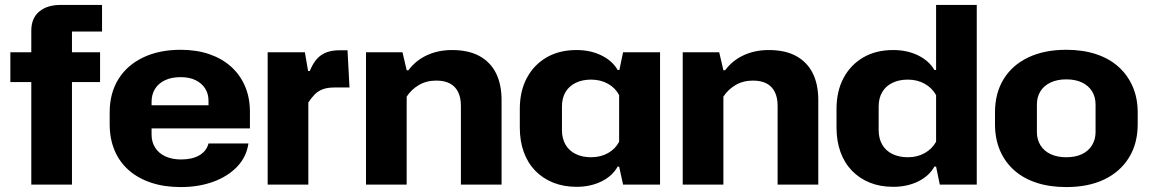

<svg xmlns="http://www.w3.org/2000/svg" viewBox="-20 -749 4663 779"><path d="M107 0V-416H22V-537H107V-625Q107 -675 139 -702Q171 -729 226 -729H394V-621H272V-537H386V-416H272V0Z M713 10Q647 10 594 -7.5Q541 -25 503 -58Q465 -91 445 -138.5Q425 -186 425 -245V-293Q425 -371 460.5 -428Q496 -485 561 -516Q626 -547 713 -547Q777 -547 828.5 -529.5Q880 -512 917 -479Q954 -446 974 -399.5Q994 -353 994 -296V-228H568V-322H839L826 -307V-340Q826 -369 812 -390.5Q798 -412 773 -424Q748 -436 713 -436Q676 -436 649.5 -423.5Q623 -411 609 -388.5Q595 -366 595 -336V-202Q595 -173 609.5 -150Q624 -127 651 -114.5Q678 -102 715 -102Q760 -102 789 -119Q818 -136 826 -167H988Q980 -112 942 -72.5Q904 -33 845 -11.5Q786 10 713 10Z M1066 0V-537H1217L1230 -461H1237Q1255 -506 1283.5 -525.5Q1312 -545 1357 -545H1390L1398 -394H1336Q1309 -394 1290 -387Q1271 -380 1257.5 -366.5Q1244 -353 1231 -333V0Z M1465 0V-537H1613L1630 -464H1637Q1667 -504 1712.5 -525Q1758 -546 1814 -546Q1881 -546 1925.5 -521.5Q1970 -497 1992.5 -452Q2015 -407 2015 -343V0H1850V-320Q1850 -353 1838.5 -376Q1827 -399 1805 -410.5Q1783 -422 1750 -422Q1710 -422 1679.5 -404Q1649 -386 1630 -357V0Z M2319 9Q2267 9 2224.5 -8Q2182 -25 2151.5 -56.5Q2121 -88 2105 -132.5Q2089 -177 2089 -231V-307Q2089 -379 2117.5 -432.5Q2146 -486 2197.5 -516Q2249 -546 2319 -546Q2376 -546 2420.5 -524Q2465 -502 2486 -465H2493L2508 -537H2658V0H2508L2492 -73H2486Q2465 -35 2420.5 -13Q2376 9 2319 9ZM2378 -111Q2417 -111 2447 -128Q2477 -145 2492 -174V-363Q2477 -392 2447 -409Q2417 -426 2378 -426Q2343 -426 2316 -413Q2289 -400 2274.5 -375.5Q2260 -351 2260 -317V-221Q2260 -187 2274.5 -162Q2289 -137 2316 -124Q2343 -111 2378 -111Z M2750 0V-537H2898L2915 -464H2922Q2952 -504 2997.5 -525Q3043 -546 3099 -546Q3166 -546 3210.5 -521.5Q3255 -497 3277.5 -452Q3300 -407 3300 -343V0H3135V-320Q3135 -353 3123.5 -376Q3112 -399 3090 -410.5Q3068 -422 3035 -422Q2995 -422 2964.5 -404Q2934 -386 2915 -357V0Z M3604 9Q3551 9 3509 -8Q3467 -25 3436.5 -56.5Q3406 -88 3390 -132.5Q3374 -177 3374 -231V-307Q3374 -379 3402.5 -432.5Q3431 -486 3482.5 -516Q3534 -546 3604 -546Q3661 -546 3705.5 -524Q3750 -502 3771 -465H3778V-729H3943V0H3793L3778 -73H3771Q3750 -35 3705.5 -13Q3661 9 3604 9ZM3663 -111Q3702 -111 3732 -128Q3762 -145 3778 -174V-363Q3762 -392 3732 -409Q3702 -426 3663 -426Q3628 -426 3601 -413Q3574 -400 3559.5 -375.5Q3545 -351 3545 -317V-221Q3545 -187 3559.5 -162Q3574 -137 3601 -124Q3628 -111 3663 -111Z M4306 10Q4239 10 4185.5 -7.5Q4132 -25 4094.5 -58.5Q4057 -92 4037 -139Q4017 -186 4017 -245V-293Q4017 -371 4052 -428Q4087 -485 4152 -516Q4217 -547 4306 -547Q4373 -547 4426.5 -529.5Q4480 -512 4517.5 -478.5Q4555 -445 4575.5 -398Q4596 -351 4596 -293V-245Q4596 -167 4560.5 -109.5Q4525 -52 4460.5 -21Q4396 10 4306 10ZM4306 -111Q4343 -111 4369.5 -123.5Q4396 -136 4410.5 -159.5Q4425 -183 4425 -212V-325Q4425 -356 4410.5 -379Q4396 -402 4369.5 -414.5Q4343 -427 4306 -427Q4270 -427 4243 -414.5Q4216 -402 4201.5 -379Q4187 -356 4187 -325V-212Q4187 -183 4201.5 -159.5Q4216 -136 4243 -123.5Q4270 -111 4306 -111Z"/></svg>

Font: Hubot Sans Condensed ExtraLight
Style: Bold
Weight: 700
Version: Version 2.000